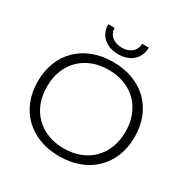

<svg xmlns="http://www.w3.org/2000/svg" viewBox="-201 -1086 1242 1271"><g transform="rotate(30 420.0 -450.0)"><path d="M420 10C642 10 790 -134 790 -350C790 -566 642 -710 420 -710C198 -710 50 -566 50 -350C50 -134 198 10 420 10ZM420 -50C240 -50 120 -170 120 -350C120 -530 240 -650 420 -650C600 -650 720 -530 720 -350C720 -170 600 -50 420 -50ZM575 -910H524C524 -856 482 -820 420 -820C356 -820 314 -856 314 -910H265C265 -826 327 -770 420 -770C513 -770 575 -826 575 -910Z"/></g></svg>

Font: Gully Light
Style: Regular
Weight: 300
Designer: jaikishan Patel
Foundry: MagicType
Version: Version 1.000;Glyphs 3.2 (3242)